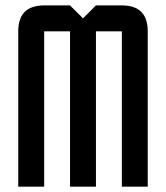

<svg xmlns="http://www.w3.org/2000/svg" viewBox="-20 -704 626 724"><path d="M244.1 -585.9H146.5V0H48.8V-585.9Q48.8 -683.6 146.5 -683.6H244.1L293 -634.8L341.8 -683.6H439.5Q537.1 -683.6 537.1 -585.9V0H439.5V-585.9H341.8V0H244.1Z"/></svg>

Font: BabelStone Runic Beorhtnoth
Style: Regular
Weight: 400
Designer: Andrew West
Foundry: BabelStone
Version: Version 7.004;November 9, 2023